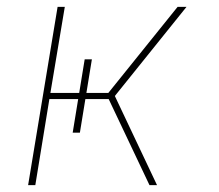

<svg xmlns="http://www.w3.org/2000/svg" viewBox="-20 -540 640 560"><path d="M416 0 297 -251H229L213 -153H192L208 -251H124L83 0H62L148 -520H169L127 -269H211L227 -367H248L232 -269H296L498 -520H524L315 -260L438 0Z"/></svg>

Font: Iosevka Thin Extended Oblique
Style: Regular
Weight: 100
Width: 7
Italic angle: -9°
Monospace: yes
Designer: Belleve Invis
Foundry: Belleve Invis
Version: Version 32.5.0; ttfautohint (v1.8.4)